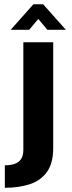

<svg xmlns="http://www.w3.org/2000/svg" viewBox="-20 -700 342 913"><path d="M3 193V86.1Q29.5 85.8 48.9 79.5Q68.3 73.3 79.6 57.1Q91 40.9 91 13.1V-499H233V3.8Q233 76.3 203.2 117.7Q173.3 159.1 121.2 176.1Q69 193 3 193ZM30.9 -558.4 138.9 -679.8H185.1L293.1 -558.4H204.9L162 -610.2L119.1 -558.4Z"/></svg>

Font: Maven Pro
Style: Regular
Weight: 400
Designer: Joe Prince
Foundry: Joe Prince
Version: Version 2.103